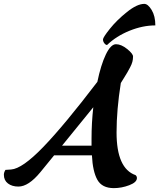

<svg xmlns="http://www.w3.org/2000/svg" viewBox="-160 -948 821 990"><path d="M641 -817Q576 -817 508 -789.5Q440 -762 392 -716Q385 -716 378 -725Q371 -734 371 -744.5Q371 -755 406.5 -799.5Q442 -844 494.5 -886Q547 -928 584 -928Q603 -928 622 -896.5Q641 -865 641 -817ZM312 -197V-233Q312 -314 321 -395L160 -197ZM314 -147H119L48 -60Q-13 14 -65 14Q-98 14 -119 -2Q-140 -18 -140 -47Q-140 -59 -132 -72L-103 -74Q-45 -78 63.5 -190.5Q172 -303 342 -526Q360 -613 385.5 -666.5Q411 -720 438 -720Q465 -720 495.5 -695.5Q526 -671 526 -656.5Q526 -642 522.5 -629Q519 -616 510.5 -600Q502 -584 496.5 -574.5Q491 -565 478.5 -545Q466 -525 463 -520Q441 -382 441 -265Q441 -79 539 -45Q546 -39 546 -30Q546 -8 506.5 7Q467 22 427 22Q366 22 342 -21Q318 -64 314 -147Z"/></svg>

Font: Clara
Style: Regular
Weight: 400
Designer: Proyecto DEMO
Foundry: Proyecto DEMO
Version: Version 1.002